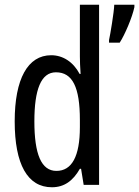

<svg xmlns="http://www.w3.org/2000/svg" viewBox="-20 -780 587 810"><path d="M199 10C251 10 288 -17 317 -68H322L333 0H398V-760H317V-542C317 -521 318 -498 320 -468H316C289 -519 245 -547 196 -547C97 -547 42 -447 42 -268C42 -87 96 10 199 10ZM547 -750V-760H462C461 -728 445 -633 440 -611V-600H485C507 -634 538 -707 547 -750ZM218 -59C154 -59 125 -130 125 -268C125 -402 153 -475 216 -475C286 -475 317 -412 317 -274V-244C317 -120 283 -59 218 -59Z"/></svg>

Font: Noto Sans Arabic UI XCn
Style: Regular
Weight: 400
Width: 2
Designer: Monotype Design Team, Nadine Chahine and Nizar Qandah
Foundry: Monotype Imaging Inc.
Version: Version 2.010